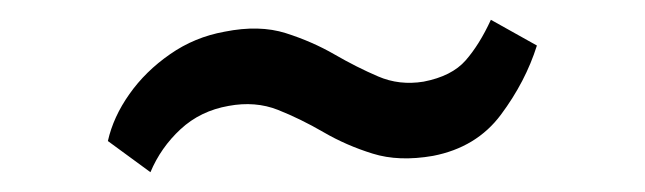

<svg xmlns="http://www.w3.org/2000/svg" viewBox="-20 -393 652 194"><path d="M89 -250.5Q94.5 -275 110.8 -298Q127 -321 151.8 -338.2Q176.5 -355.5 207 -361Q242 -368 268.8 -359.5Q295.5 -351 318 -338Q340.5 -325 362 -315.8Q383.5 -306.5 408 -310.5Q436.5 -316 450.5 -332Q464.5 -348 476 -373L522.5 -347Q511 -310.5 486.2 -277.2Q461.5 -244 417.5 -235.5Q383 -229.5 356.5 -237.8Q330 -246 306.8 -259.5Q283.5 -273 260.8 -282Q238 -291 211 -286Q182.5 -281 162.5 -262.5Q142.5 -244 132 -219Z"/></svg>

Font: Merriweather 28pt Medium
Style: Regular
Weight: 500
Version: Version 2.100